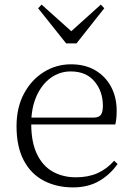

<svg xmlns="http://www.w3.org/2000/svg" viewBox="-20 -802 576 836"><path d="M298 14Q227 14 171 -15Q115 -44 83.5 -103.5Q52 -163 52 -252Q52 -334 84.5 -394.5Q117 -455 171 -488.5Q225 -522 289 -522Q351 -522 395.5 -495.5Q440 -469 464 -423.5Q488 -378 488 -320Q488 -283 482 -260H82V-290H387Q411 -290 419.5 -302.5Q428 -315 428 -341Q428 -404 391.5 -447.5Q355 -491 288 -491Q240 -491 201 -463Q162 -435 139 -383.5Q116 -332 116 -263Q116 -183 141 -131Q166 -79 210 -54.5Q254 -30 311 -30Q364 -30 404.5 -48Q445 -66 477 -102L492 -88Q459 -41 411 -13.5Q363 14 298 14ZM161 -782 314 -645H267L419 -782L434 -766L313 -613H268L146 -766Z"/></svg>

Font: Noto Serif SC ExtraLight
Style: Regular
Weight: 200
Designer: Ryoko NISHIZUKA 西塚涼子 (kana & ideographs); Frank Grießhammer (Latin, Greek & Cyrillic); Wenlong ZHANG 张文龙 (bopomofo); San
Foundry: Adobe
Version: Version 2.002-H1;hotconv 1.1.0;makeotfexe 2.6.0